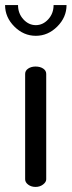

<svg xmlns="http://www.w3.org/2000/svg" viewBox="-40 -736 282 756"><path d="M100 -474Q118 -474 130 -466Q142 -458 142 -445V-30Q142 -19 129.5 -9.5Q117 0 100 0Q83 0 71 -9Q59 -18 59 -30V-445Q59 -458 71 -466Q83 -474 100 -474ZM171 -716H222Q222 -668 185.5 -631.5Q149 -595 101 -595Q53 -595 16.5 -631.5Q-20 -668 -20 -716H31Q31 -683 52 -660Q73 -637 101 -637Q129 -637 150 -660Q171 -683 171 -716Z"/></svg>

Font: Dosis
Style: Medium
Weight: 500
Designer: Edgar Tolentino, Pablo Impallari, Igino Marini
Foundry: Edgar Tolentino, Pablo Impallari, Igino Marini
Version: Version 1.007